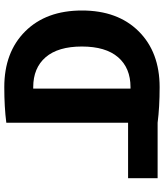

<svg xmlns="http://www.w3.org/2000/svg" viewBox="48 -828 790 927"><g transform="rotate(90 443.5 -365.0)"><path d="M401.4 -740.2Q498 -740.2 573.2 -730.5H840.8V-587.9H573.2V0Q498 9.8 401.4 9.8Q232.4 9.8 131.8 -91.3Q31.2 -192.4 31.2 -365.2Q31.2 -538.1 131.8 -639.2Q232.4 -740.2 401.4 -740.2ZM401.4 -129.9H408.2V-599.6H401.4Q308.6 -599.6 256.8 -539.6Q205.1 -479.5 205.1 -364.7Q205.1 -250 256.8 -189.9Q308.6 -129.9 401.4 -129.9Z"/></g></svg>

Font: GenEi M Gothic v2 Heavy
Style: Regular
Weight: 800
Version: Version 2.0